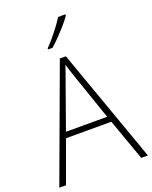

<svg xmlns="http://www.w3.org/2000/svg" viewBox="-171 -1042 900 1134"><g transform="rotate(-20 278.5 -475.0)"><path d="M515 0 422 -261H137L42 0H0L264 -716H302L557 0ZM409 -297 312 -578Q307 -594 298.5 -619Q290 -644 282 -670Q274 -646 266 -622Q258 -598 250 -578L150 -297ZM384 -950V-942Q369 -920 345.5 -893Q322 -866 295.5 -838.5Q269 -811 245 -790H217V-797Q237 -817 260 -844.5Q283 -872 304 -900Q325 -928 338 -950Z"/></g></svg>

Font: Noto Sans Disp ExtLt
Style: Regular
Weight: 200
Designer: Monotype Design Team
Foundry: Monotype Imaging Inc.
Version: Version 2.000;GOOG;noto-source:20170915:90ef993387c0